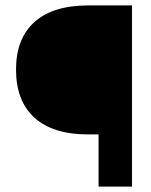

<svg xmlns="http://www.w3.org/2000/svg" viewBox="-20 -687 556 707"><path d="M343 0V-192H305Q175 -192 107 -253.5Q39 -315 39 -431Q39 -545 107 -606Q175 -667 305 -667H466V0Z"/></svg>

Font: Maven Pro ExtraBold
Style: Regular
Weight: 800
Designer: Joe Prince
Foundry: Joe Prince
Version: Version 2.100